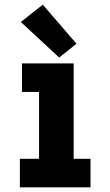

<svg xmlns="http://www.w3.org/2000/svg" viewBox="-20 -801 472 821"><path d="M65 0H367V-122H295V-530H74V-408H147V-122H65ZM233 -555 307 -614 163 -781 69 -707Z"/></svg>

Font: Iosevka Sparkle Heavy
Style: Regular
Weight: 900
Designer: Belleve Invis
Foundry: Belleve Invis
Version: Version 4.5.0; ttfautohint (v1.8.3)